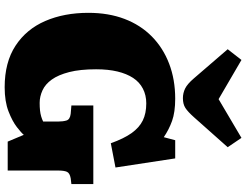

<svg xmlns="http://www.w3.org/2000/svg" viewBox="-136 -905 1055 823"><g transform="rotate(90 391.5 -493.5)"><path d="M354 14Q247 14 176 -32.5Q105 -79 70 -160Q35 -241 35 -345Q35 -431 61 -499.5Q87 -568 136 -616.5Q185 -665 253 -691Q321 -717 403 -717Q461 -717 498.5 -703.5Q536 -690 568 -668L581 -717H659L698 -461L594 -441Q574 -497 550.5 -530Q527 -563 496.5 -578Q466 -593 423 -593Q388 -593 360 -578.5Q332 -564 314 -536.5Q296 -509 286.5 -469.5Q277 -430 277 -378Q277 -309 289 -262.5Q301 -216 321 -188Q341 -160 367.5 -148Q394 -136 421 -136Q439 -136 453 -137.5Q467 -139 479 -142.5Q491 -146 501 -151V-215Q501 -236 496.5 -251Q492 -266 468 -269L432 -272V-366H769V-272L744 -269Q722 -265 716.5 -253Q711 -241 711 -215V1H587L558 -68Q550 -58 525 -38.5Q500 -19 457.5 -2.5Q415 14 354 14ZM401 -750Q379 -750 359.5 -759.5Q340 -769 316 -797L191 -942L237 -1001L405 -903L571 -1001L611 -942L483 -798Q459 -771 442.5 -760.5Q426 -750 401 -750Z"/></g></svg>

Font: Literata 18pt Black
Style: Regular
Weight: 900
Designer: Latin by Veronika Burian and Jose Scaglione. Greek by Irene Vlachou. Cyrillic by Vera Evstafieva.
Foundry: TypeTogether
Version: Version 3.103;gftools[0.9.29]